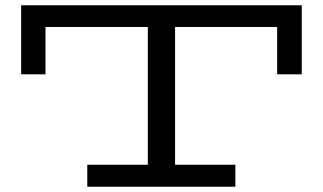

<svg xmlns="http://www.w3.org/2000/svg" viewBox="-20 -706 1221 726"><path d="M1121 -686V-425H1028V-604H642V-83H870V0H310V-83H539V-604H152V-425H60V-686Z"/></svg>

Font: BioRhyme Expanded
Style: Regular
Weight: 400
Width: 7
Designer: Aoife Mooney
Foundry: Aoife Mooney Type
Version: Version 1.001